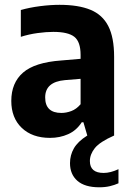

<svg xmlns="http://www.w3.org/2000/svg" viewBox="-20 -576 556 816"><path d="M192.5 10Q117 10 72.5 -32.5Q28 -75 28 -147Q28 -224 78 -267.5Q128 -311 240.5 -319L322.5 -326V-342.5Q322.5 -398.5 296 -419.5Q269.5 -440.5 206.5 -440.5Q176.5 -440.5 139.8 -435.5Q103 -430.5 68.5 -419.5V-533.5Q105.5 -544 150 -549.8Q194.5 -555.5 233 -555.5Q313 -555.5 364.2 -534.5Q415.5 -513.5 440.2 -465.2Q465 -417 465 -334.5V0Q404 27 383 53.5Q362 80 362 108.5Q362 159 420.5 159Q449.5 159 483.5 143V203Q467 210.5 447 215.2Q427 220 402 220Q340.5 220 309 192.5Q277.5 165 277.5 117.5Q277.5 83.5 294 54.5Q310.5 25.5 351 0L334.5 -56.5H327.5Q305 -21.5 269.8 -5.8Q234.5 10 192.5 10ZM172 -162Q172 -96 241 -96Q261.5 -96 283 -104Q304.5 -112 322.5 -133V-241L256 -235.5Q172 -228 172 -162Z"/></svg>

Font: Encode Sans Semi Condensed
Style: Bold
Weight: 700
Width: 4
Designer: Multiple Designers
Foundry: Impallari Type
Version: Version 3.000; ttfautohint (v1.8.3) -l 8 -r 50 -G 200 -x 14 